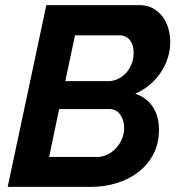

<svg xmlns="http://www.w3.org/2000/svg" viewBox="-20 -730 696 750"><path d="M161 -710H525Q555 -710 577.5 -697.5Q600 -685 615 -665Q630 -645 637.5 -619Q645 -593 645 -565Q645 -534 635.5 -504Q626 -474 608 -447Q590 -420 564.5 -398.5Q539 -377 508 -364Q553 -349 577 -312.5Q601 -276 601 -223Q601 -169 579 -127.5Q557 -86 520 -57.5Q483 -29 435 -14.5Q387 0 336 0H10ZM361 -117Q380 -117 399 -126Q418 -135 432.5 -150.5Q447 -166 456 -186.5Q465 -207 465 -230Q465 -261 449.5 -282.5Q434 -304 407 -304H211L172 -117ZM404 -413Q422 -413 439.5 -421Q457 -429 471 -443.5Q485 -458 493.5 -478.5Q502 -499 502 -524Q502 -555 487 -573.5Q472 -592 447 -592H273L235 -413Z"/></svg>

Font: PTCRaleway
Style: Bold Italic
Weight: 700
Italic angle: -12°
Designer: Matt McInerney, Pablo Impallari, Rodrigo Fuenzalida
Foundry: Matt McInerney, Pablo Impallari, Rodrigo Fuenzalida
Version: Version 3.000g; ttfautohint (v1.5) -l 8 -r 28 -G 28 -x 14 -D